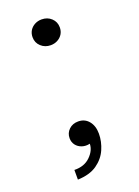

<svg xmlns="http://www.w3.org/2000/svg" viewBox="-123 -555 526 728"><g transform="rotate(-20 140.0 -191.0)"><path d="M140 -396Q117 -396 101 -410.8Q85 -425.5 85 -448Q85 -463 92.2 -474.8Q99.5 -486.5 112 -493.2Q124.5 -500 140 -500Q163.5 -500 179.2 -485.2Q195 -470.5 195 -448Q195 -433 187.8 -421.2Q180.5 -409.5 168 -402.8Q155.5 -396 140 -396ZM62 118V79Q102 80 126.2 56.5Q150.5 33 151 5.5Q134 9.5 119 4.5Q104 -0.5 95 -12.2Q86 -24 86 -40Q86 -61 100.8 -75Q115.5 -89 138 -89Q164.5 -89 180.5 -69.5Q196.5 -50 196.5 -18.5Q196.5 13 183 44Q169.5 75 139.8 95.8Q110 116.5 62 118Z"/></g></svg>

Font: Geologica-Sharp
Style: Regular
Weight: 100
Designer: Sindre Bremnes, Frode Helland
Foundry: Monokrom Skriftforlag AS
Version: Version 1.010;gftools[0.9.28]